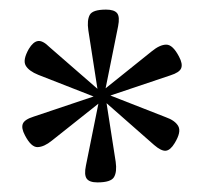

<svg xmlns="http://www.w3.org/2000/svg" viewBox="-20 -795 425 400"><path d="M183 -415Q166 -415 160.5 -423Q155 -431 159 -450L185 -579L88 -502Q72 -489 58.5 -488.5Q45 -488 32 -513Q24 -528 27.5 -537Q31 -546 50 -552L175 -594L60 -639Q40 -647 33.5 -658.5Q27 -670 40 -693Q49 -708 59 -709.5Q69 -711 83 -697L183 -610L164 -732Q161 -753 167 -764Q173 -775 201 -775Q218 -775 224 -767.5Q230 -760 226 -740L200 -611L296 -688Q313 -702 326.5 -702Q340 -702 353 -677Q361 -662 357.5 -653Q354 -644 335 -638L210 -596L325 -551Q345 -544 351.5 -532Q358 -520 344 -497Q335 -482 325.5 -481Q316 -480 301 -493L202 -580L221 -458Q224 -437 217.5 -426Q211 -415 183 -415Z"/></svg>

Font: Literata ExtraLight
Style: Regular
Weight: 250
Designer: Latin by Veronika Burian and Jose Scaglione. Greek by Irene Vlachou. Cyrillic by Vera Evstafieva.
Foundry: TypeTogether
Version: Version 3.103;gftools[0.9.29]